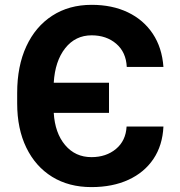

<svg xmlns="http://www.w3.org/2000/svg" viewBox="-20 -757 737 787"><path d="M354.8 9.9Q262.1 9.9 193.7 -32.3Q125.4 -74.6 87.9 -151.8Q50.4 -229 50.4 -333.1V-376.4Q50.4 -486.2 87.9 -567.1Q125.4 -648.1 194.1 -692.6Q262.8 -737.2 355.5 -737.2Q440 -737.2 504.1 -706.5Q568.2 -675.8 606.2 -618.8Q644.2 -561.8 649.9 -482.6H499.6Q496.8 -543 456.5 -577.6Q416.2 -612.2 355.5 -612.2Q289.1 -612.2 247.3 -559.5Q205.6 -506.7 200.3 -418H426.8V-294.4H200.3Q205.3 -211.6 247 -162.3Q288.7 -112.9 354.8 -112.9Q415.1 -112.9 455.4 -146.5Q495.7 -180 498.9 -238.3H649.9Q646.3 -161.2 609 -105.6Q571.7 -50.1 506.6 -20.1Q441.4 9.9 354.8 9.9Z"/></svg>

Font: Inter Zeller
Style: Bold
Weight: 700
Designer: Rasmus Andersson; Joe Bland
Foundry: zeller
Version: Version 3.015;git-dec3a8cb1